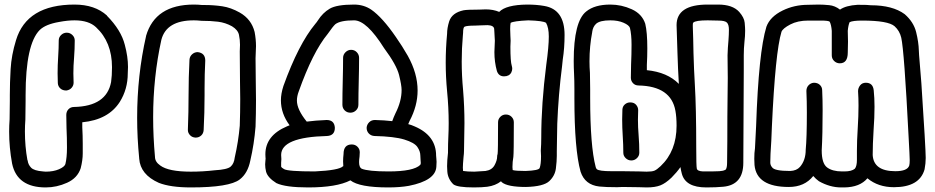

<svg xmlns="http://www.w3.org/2000/svg" viewBox="-20 -820 4090 840"><path d="M270 -424Q254 -424 244 -433Q234 -442 233 -456Q232 -477 232 -499Q232 -535 234.5 -572Q237 -609 237 -643Q237 -657 247.5 -667Q258 -677 272 -677Q286 -677 296.5 -667Q307 -657 307 -643Q307 -606 304 -567Q301 -532 301 -499L302 -458Q302 -446 293.5 -436Q285 -426 270 -424ZM180 0Q55 0 33 -104Q20 -175 20 -244Q20 -271 22 -298Q23 -330 23 -379V-405Q23 -457 26.5 -518Q30 -579 50 -644Q97 -800 306 -800Q395 -800 448 -752V-751Q510 -688 526 -624Q540 -572 540 -527L539 -499Q539 -430 504 -374Q454 -296 340 -285V-263Q342 -227 342 -191Q342 -179 342 -149Q342 -119 333 -84Q319 -41 273.5 -20.5Q228 0 180 0ZM180 -69Q214 -69 238 -79.5Q262 -90 266 -102Q273 -130 273 -174Q273 -218 271 -260L270 -317Q270 -332 279.5 -342Q289 -352 304 -352Q446 -355 466 -461Q470 -488 470 -526Q470 -636 400 -701Q368 -731 306 -731Q276 -731 239 -724Q180 -714 154 -689Q92 -627 92 -404V-379Q92 -328 91 -297Q89 -270 89 -245Q89 -180 100 -119Q101 -119 101 -118Q103 -100 116 -86.5Q129 -73 168 -70Z M836 -218H835Q820 -219 811 -229Q802 -239 802 -251V-254Q805 -330 805 -405.5Q805 -481 809 -559Q810 -573 820.5 -582.5Q831 -592 845 -592Q878 -588 878 -555Q875 -494 875 -434V-404Q875 -328 871 -251Q870 -236 860 -227Q850 -218 836 -218ZM815 0Q726 0 675 -20Q594 -56 589 -126V-127Q580 -218 580 -305Q580 -490 619 -662V-663Q659 -800 828 -800Q846 -800 865 -798H878Q915 -798 952.5 -792.5Q990 -787 1029 -765Q1080 -736 1094 -680Q1100 -648 1100 -618L1098 -565Q1098 -515 1099 -466Q1100 -424 1100 -381Q1100 -324 1098 -266Q1092 -190 1075 -117Q1064 -62 1029 -35Q984 0 815 0ZM815 -69Q868 -69 919 -75Q974 -78 989 -91Q1004 -104 1007 -131Q1023 -201 1029 -270Q1031 -329 1031 -387L1030 -465Q1029 -514 1029 -595L1030 -624Q1030 -646 1025.5 -667.5Q1021 -689 995 -705Q966 -721 934 -725Q902 -729 861 -729Q843 -731 828 -731Q708 -731 686 -646Q650 -483 650 -307Q650 -222 658 -134Q658 -112 681 -96Q717 -69 815 -69Z M1513 -327Q1498 -327 1488 -337Q1478 -347 1478 -362Q1478 -409 1479.5 -466Q1481 -523 1481 -567Q1481 -581 1491.5 -591.5Q1502 -602 1516 -602Q1531 -602 1541 -591.5Q1551 -581 1551 -567Q1551 -521 1549.5 -464.5Q1548 -408 1548 -362Q1548 -347 1537.5 -337Q1527 -327 1513 -327ZM1679 0Q1552 0 1513 -31Q1453 0 1328 0Q1229 0 1189 -19Q1151 -43 1144 -69Q1140 -86 1140 -101Q1140 -108 1141 -114.5Q1142 -121 1142 -127Q1142 -130 1141.5 -132Q1141 -134 1141 -145Q1141 -227 1235 -267L1247 -272Q1209 -323 1209 -381Q1209 -410 1220 -444Q1286 -627 1359 -715Q1366 -723 1371 -731Q1392 -764 1422.5 -782Q1453 -800 1529 -800Q1571 -800 1604 -778Q1653 -744 1712 -658Q1740 -618 1764 -576Q1807 -499 1807 -424Q1807 -357 1772 -291L1766 -277Q1781 -273 1794 -267Q1888 -227 1888 -139Q1888 -134 1889 -127Q1890 -120 1890 -112L1889 -90Q1885 -30 1769 -7Q1730 0 1679 0ZM1680 -70Q1790 -70 1819 -99L1821 -106Q1821 -111 1820 -120Q1819 -129 1819 -139Q1819 -158 1806 -177Q1793 -196 1749 -209.5Q1705 -223 1618 -225Q1603 -226 1593.5 -236Q1584 -246 1584 -261Q1585 -275 1595 -285Q1605 -295 1620 -295Q1662 -294 1696 -290Q1702 -307 1710 -324Q1737 -377 1737 -426Q1737 -447 1726 -491.5Q1715 -536 1660 -610Q1584 -731 1529 -731Q1469 -731 1447 -714Q1437 -705 1414 -672Q1348 -592 1287 -420Q1279 -399 1279 -380Q1279 -341 1322 -288Q1360 -293 1409 -295Q1443 -295 1445 -261Q1445 -227 1411 -225Q1210 -220 1210 -142L1211 -124Q1211 -115 1210 -108V-91Q1212 -86 1223 -80Q1240 -70 1357 -70Q1464 -75 1481 -93H1482L1481 -114Q1481 -129 1483 -146Q1483 -188 1519 -188Q1534 -188 1544 -178Q1554 -168 1554 -154L1553 -135Q1551 -121 1551 -111Q1551 -88 1562 -82Q1591 -70 1680 -70Z M2055 -69 2104 -72Q2132 -76 2143.5 -97Q2155 -118 2155 -135Q2155 -141 2157 -146Q2159 -156 2159 -285Q2159 -299 2169 -309Q2179 -319 2193 -319Q2208 -319 2218 -309Q2228 -299 2228 -285Q2228 -151 2226 -134Q2222 -112 2222 -89Q2222 -82 2223 -76Q2236 -72 2279 -72Q2337 -74 2341 -85Q2347 -101 2347 -137L2346 -161Q2348 -189 2348 -219Q2348 -365 2370 -537Q2381 -616 2381 -660Q2381 -699 2369 -720Q2357 -729 2291 -731Q2227 -728 2214 -720Q2212 -710 2212 -693Q2212 -675 2213 -663Q2214 -651 2214 -642L2213 -616Q2213 -551 2219 -532Q2221 -526 2221 -519Q2221 -512 2217 -503Q2208 -486 2185 -486Q2162 -486 2154 -509Q2143 -549 2143 -592L2145 -642Q2145 -649 2144 -659Q2143 -669 2143 -678Q2143 -687 2142 -694Q2140 -709 2113 -710Q2096 -710 2082.5 -709Q2069 -708 2058 -708Q2022 -708 2012 -703Q2006 -699 2006 -676L2005 -664Q2000 -608 2000 -551Q2000 -489 2006 -426Q2012 -353 2012 -281Q2012 -249 2011 -219Q2010 -189 2010 -159Q2010 -149 2008 -133Q2005 -100 2005 -86L2006 -72Q2025 -69 2055 -69ZM2053 0Q1980 0 1963 -14Q1939 -38 1937 -70L1936 -93Q1936 -117 1940 -152V-159Q1940 -191 1941.5 -221Q1943 -251 1943 -281Q1943 -350 1936 -421Q1930 -484 1930 -546Q1930 -609 1936 -672Q1936 -697 1945 -726Q1957 -764 2008 -775Q2024 -778 2077 -778Q2090 -779 2105 -779Q2138 -779 2164 -768Q2194 -799 2286 -800Q2328 -800 2361 -794Q2450 -779 2450 -667Q2450 -610 2442 -559L2439 -530Q2423 -405 2418 -278V-277Q2417 -249 2417 -219Q2417 -189 2416 -158V-138Q2416 -115 2412 -83Q2408 -51 2383 -27.5Q2358 -4 2281 -2Q2200 -2 2175 -23L2172 -27Q2148 -8 2112 -3Q2088 0 2053 0Z M2742 -118Q2728 -118 2717.5 -128Q2707 -138 2707 -152Q2707 -187 2704.5 -224.5Q2702 -262 2702 -298Q2702 -320 2703 -341Q2704 -355 2714 -363.5Q2724 -372 2737 -372Q2754 -372 2763 -361.5Q2772 -351 2772 -338L2771 -297Q2771 -264 2774 -227Q2777 -190 2777 -152Q2777 -138 2766.5 -128Q2756 -118 2742 -118ZM2809 -69Q2833 -69 2843.5 -73.5Q2854 -78 2870 -93Q2940 -159 2940 -270Q2940 -308 2935 -335Q2916 -443 2774 -446Q2759 -446 2749.5 -456Q2740 -466 2740 -480L2741 -538Q2743 -581 2743 -625Q2743 -669 2736 -698Q2732 -710 2708 -720.5Q2684 -731 2650 -731Q2605 -731 2588 -716Q2574 -703 2571 -681V-680Q2559 -618 2559 -552Q2559 -527 2561 -501Q2562 -469 2562 -430V-392Q2562 -181 2586 -90Q2587 -84 2591 -80Q2600 -71 2656 -71H2703Q2751 -71 2777 -70ZM3076 -731Q3023 -731 3013 -721Q3011 -719 3011 -711V-704Q3013 -652 3014 -588Q3016 -516 3020 -449Q3026 -348 3026 -176Q3026 -94 3028.5 -82.5Q3031 -71 3056 -70Q3111 -70 3127 -71Q3143 -72 3151 -76L3155 -78Q3161 -86 3161 -108Q3161 -163 3162 -202Q3162 -324 3163 -386Q3164 -431 3164 -479L3163 -578Q3164 -612 3167 -643Q3169 -669 3169 -690Q3169 -712 3160.5 -721Q3152 -730 3122 -730ZM2957 -89Q2941 -66 2918 -43Q2892 -18 2869 -9Q2846 0 2809 0L2775 -1Q2747 -2 2703 -2Q2691 -2 2680 -1Q2630 -1 2602 -4Q2539 -11 2520 -69Q2493 -166 2493 -390V-430Q2493 -468 2491.5 -497Q2490 -526 2490 -553Q2490 -727 2545 -770Q2582 -800 2650 -800Q2699 -800 2744 -779.5Q2789 -759 2803 -716Q2812 -679 2812 -608Q2812 -572 2810 -536V-513Q2900 -504 2950 -453Q2946 -518 2944 -586L2940 -710Q2940 -800 3076 -800H3122Q3185 -800 3214 -768Q3236 -743 3238 -720.5Q3240 -698 3240 -686Q3240 -662 3237 -637Q3234 -608 3234 -578V-511L3232 -108Q3232 -11 3144 -3Q3113 0 3070 0Q2979 0 2963 -60Q2959 -75 2957 -89Z M3674 0H3660Q3611 0 3563 -27Q3549 -37 3538 -50Q3500 -2 3431 -2Q3290 -2 3281 -98L3280 -125Q3280 -152 3283 -171L3288 -269Q3299 -592 3333 -703Q3349 -747 3404 -774Q3455 -799 3515 -799L3561 -800Q3582 -800 3607.5 -797.5Q3633 -795 3655 -778Q3681 -796 3732 -799Q3780 -799 3790 -797Q3885 -797 3938 -758Q3977 -724 3988 -680Q3999 -636 4000 -598L4001 -579Q4005 -537 4011 -456Q4030 -168 4030 -129Q4030 -105 4025 -79Q4003 -1 3891 -1Q3822 -1 3775 -40Q3742 -1 3674 0ZM3674 -70Q3706 -70 3720 -82Q3729 -93 3729 -121V-160Q3729 -203 3732.5 -257.5Q3736 -312 3736 -358Q3736 -391 3734 -421Q3734 -435 3743 -446.5Q3752 -458 3768 -458Q3799 -458 3802.5 -425Q3806 -392 3806 -353Q3806 -306 3802 -252Q3798 -187 3798 -142Q3802 -71 3897 -71Q3950 -71 3958 -96Q3960 -104 3960 -119Q3960 -134 3955 -224Q3936 -597 3923 -655Q3916 -685 3894 -705Q3866 -730 3752 -730Q3711 -730 3697 -723Q3691 -709 3689 -685Q3690 -667 3690 -638Q3690 -609 3689 -590Q3689 -543 3654 -543Q3640 -543 3629.5 -553Q3619 -563 3619 -578V-685Q3617 -711 3610 -725Q3605 -730 3571 -730H3516Q3470 -730 3437.5 -713Q3405 -696 3399 -681Q3372 -592 3357 -266Q3355 -204 3351 -147L3350 -109Q3350 -97 3358 -88Q3368 -72 3437 -72Q3465 -73 3480 -90Q3505 -119 3505 -165Q3510 -216 3510 -328Q3510 -377 3508 -422Q3508 -437 3517.5 -447Q3527 -457 3541 -458Q3557 -458 3567 -448.5Q3577 -439 3577 -425Q3579 -383 3579 -338Q3579 -233 3575 -162Q3575 -105 3598.5 -87.5Q3622 -70 3664 -70Z"/></svg>

Font: Bubblez Graffiti
Style: Regular
Weight: 400
Designer: GGBotNet
Foundry: GGBotNet
Version: 1.00